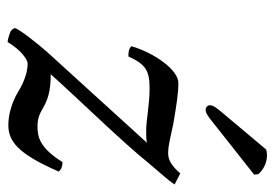

<svg xmlns="http://www.w3.org/2000/svg" viewBox="-129 -584 725 507"><g transform="rotate(90 233.5 -330.5)"><path d="M438 -444C415 -418 400 -412 384 -412C366 -412 352 -416 305 -426C257 -434 227 -439 199 -439C164 -439 119 -374 102 -315C109 -308 118 -307 129 -307C150 -353 167 -363 213 -363C258 -363 296 -354 325 -354C339 -354 347 -354 357 -356L116 -91C96 -68 58 -21 54 -7C57 0 62 5 68 6C76 9 83 11 91 12C113 -25 138 -41 148 -41C165 -41 192 -35 224 -15C249 0 282 10 310 10C353 10 386 -15 433 -123C427 -130 420 -133 408 -133C370 -72 341 -67 313 -67C262 -67 268 -102 176 -102C246 -180 356 -292 412 -362C437 -392 457 -413 467 -429ZM375 -671 275 -552C265 -539 260 -535 258 -524C257 -517 263 -511 270 -511C277 -511 285 -515 303 -530L441 -639L440 -650C421 -672 396 -673 390 -673C385 -673 378 -672 375 -671Z"/></g></svg>

Font: Libertinus Serif
Style: Italic
Weight: 400
Italic angle: -12°
Designer: Philipp H. Poll, Khaled Hosny
Foundry: Caleb Maclennan
Version: Version 7.050;RELEASE